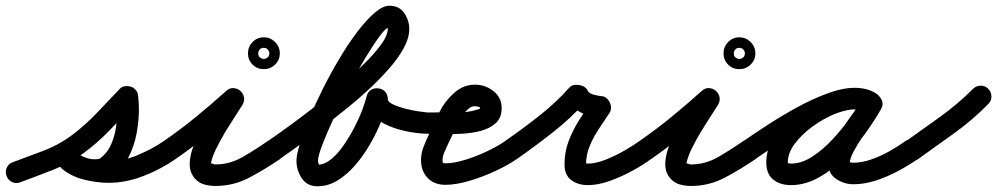

<svg xmlns="http://www.w3.org/2000/svg" viewBox="-58 -600 3474 669"><path d="M13 35Q-1 41 -15.5 34.5Q-30 28 -35 13Q-41 -1 -34.5 -15.5Q-28 -30 -13 -35Q38 -54 91.5 -74Q145 -94 190 -127Q237 -162 278 -205Q319 -248 359 -290Q366 -298 377 -299.5Q388 -301 398 -298Q407 -295 414.5 -287Q422 -279 423 -268Q426 -244 426 -220Q426 -179 418 -135.5Q410 -92 390.5 -53.5Q371 -15 337 11Q323 21 305.5 25.5Q288 30 271 30Q241 30 212 19Q183 8 160 -11Q145 -22 145 -37Q145 -52 154 -63Q163 -74 178 -77.5Q193 -81 207 -69Q228 -52 261 -45Q294 -38 320 -38Q370 -38 420.5 -59Q471 -80 512 -108Q524 -117 539.5 -114Q555 -111 564 -98Q573 -86 570 -70.5Q567 -55 554 -46Q504 -11 442.5 13Q381 37 320 37Q280 37 235.5 26Q191 15 159 -11Q145 -23 145 -38Q145 -53 154 -64Q163 -74 177.5 -77.5Q192 -81 206 -69Q220 -59 236.5 -52Q253 -45 271 -45Q275 -45 281.5 -45.5Q288 -46 292 -49Q316 -67 329 -96.5Q342 -126 346.5 -158.5Q351 -191 351 -220Q351 -240 349 -261Q348 -272 360.5 -272.5Q373 -273 387 -268Q402 -264 411.5 -255Q421 -246 413 -239Q370 -194 327 -149Q284 -104 234 -67Q185 -31 127.5 -8.5Q70 14 13 35Q13 35 13 35Q13 35 13 35Z M554 -46Q542 -37 526.5 -40Q511 -43 502 -56Q493 -68 496 -83.5Q499 -99 512 -108Q569 -147 624 -192Q679 -237 730 -283Q742 -294 755.5 -293Q769 -292 779 -284Q789 -275 792 -262Q795 -249 787 -235Q767 -203 746.5 -171.5Q726 -140 708 -107Q700 -92 692.5 -76.5Q685 -61 680 -44Q679 -40 677.5 -33.5Q676 -27 676 -29Q678 -32 683 -29.5Q688 -27 692 -27Q743 -27 788.5 -53.5Q834 -80 874 -108Q874 -108 874 -108Q874 -108 874 -108Q887 -117 902.5 -114Q918 -111 927 -99Q936 -86 933 -70.5Q930 -55 918 -46Q867 -11 811.5 18.5Q756 48 692 48Q672 48 653 42.5Q634 37 620 21Q602 -1 603 -31Q604 -61 617.5 -94.5Q631 -128 650.5 -161.5Q670 -195 690 -224.5Q710 -254 723 -275Q731 -288 745.5 -286.5Q760 -285 772 -275Q784 -266 788 -252Q792 -238 780 -227Q727 -179 670 -133Q613 -87 554 -46Q554 -46 554 -46Q554 -46 554 -46ZM859 -433Q849 -433 844 -423Q842 -420 842 -417Q842 -416 842 -414Q842 -414 842 -412Q842 -402 852 -397Q855 -395 858 -395Q859 -395 861 -395Q863 -395 864 -395Q867 -395 870 -397Q880 -402 880 -412Q880 -413 881 -414Q881 -416 880 -417Q880 -420 878 -423Q873 -433 863 -433Q862 -433 861 -434Q861 -433 859 -433ZM806 -414Q806 -437 822 -453.5Q838 -470 861 -470Q884 -470 900.5 -453.5Q917 -437 917 -414Q917 -391 900.5 -375Q884 -359 861 -359Q838 -359 822 -375Q806 -391 806 -414Z M917 -46Q905 -37 889.5 -40Q874 -43 865 -56Q856 -68 859 -83.5Q862 -99 875 -108Q966 -171 1055 -241Q1070 -253 1098.5 -276.5Q1127 -300 1160 -329.5Q1193 -359 1223.5 -390.5Q1254 -422 1273.5 -450Q1293 -478 1293 -499Q1293 -502 1291.5 -505.5Q1290 -509 1292 -507Q1294 -506 1296 -505Q1298 -505 1299 -505Q1288 -505 1266 -475.5Q1244 -446 1215.5 -399Q1187 -352 1158.5 -297Q1130 -242 1105.5 -189.5Q1081 -137 1065.5 -96.5Q1050 -56 1050 -40Q1050 -35 1051.5 -31.5Q1053 -28 1054 -24Q1054 -25 1050 -26Q1049 -26 1048 -26Q1072 -26 1095 -44.5Q1118 -63 1138.5 -92.5Q1159 -122 1176 -154.5Q1193 -187 1204 -216.5Q1215 -246 1219 -263Q1223 -280 1235 -287Q1247 -294 1260 -292Q1273 -291 1283 -281.5Q1293 -272 1293 -255Q1293 -245 1311 -236.5Q1329 -228 1353.5 -221.5Q1378 -215 1400.5 -212Q1423 -209 1432 -208Q1448 -208 1459 -197Q1470 -186 1469 -171Q1469 -155 1458 -144Q1447 -133 1432 -134Q1407 -134 1371 -140Q1335 -146 1300 -160Q1265 -174 1241.5 -197.5Q1218 -221 1218 -255Q1218 -272 1231 -278.5Q1244 -285 1259 -284Q1274 -282 1285 -272.5Q1296 -263 1293 -247Q1286 -216 1270.5 -177.5Q1255 -139 1232.5 -99.5Q1210 -60 1181.5 -26.5Q1153 7 1119.5 28Q1086 49 1048 49Q1012 49 993.5 21Q975 -7 975 -40Q975 -61 987.5 -100.5Q1000 -140 1021 -190.5Q1042 -241 1069 -294.5Q1096 -348 1126.5 -399Q1157 -450 1188 -490.5Q1219 -531 1247.5 -555.5Q1276 -580 1299 -580Q1333 -580 1350.5 -554.5Q1368 -529 1368 -499Q1368 -467 1348 -431Q1328 -395 1296 -359Q1264 -323 1228 -289.5Q1192 -256 1158 -228.5Q1124 -201 1101 -183Q1011 -111 917 -46Q917 -46 917 -46Q917 -46 917 -46Z M1395 -171H1394Q1394 -186 1405 -197Q1416 -208 1432 -208Q1472 -209 1519 -207.5Q1566 -206 1605 -218Q1607 -219 1611 -220Q1615 -221 1615 -223Q1615 -227 1607.5 -228.5Q1600 -230 1597 -230Q1580 -230 1564.5 -211.5Q1549 -193 1542 -179Q1532 -159 1522.5 -138.5Q1513 -118 1503 -98Q1498 -86 1491 -71Q1484 -56 1484 -42Q1484 -34 1485.5 -32.5Q1487 -31 1494 -31Q1523 -31 1562.5 -43Q1602 -55 1639.5 -73Q1677 -91 1700 -107Q1700 -107 1700 -107Q1700 -107 1700 -107Q1713 -117 1728 -114Q1743 -111 1752 -99Q1762 -86 1759 -71Q1756 -56 1744 -47Q1715 -26 1670 -5Q1625 16 1578 30Q1531 44 1494 44Q1455 44 1432 20Q1409 -4 1409 -42Q1409 -65 1417.5 -87.5Q1426 -110 1436 -130Q1445 -150 1455 -170.5Q1465 -191 1474 -211Q1491 -246 1523.5 -275.5Q1556 -305 1597 -305Q1633 -305 1661.5 -282.5Q1690 -260 1690 -223Q1690 -190 1670 -171.5Q1650 -153 1619 -144.5Q1588 -136 1552.5 -134Q1517 -132 1485 -133Q1453 -134 1432 -134Q1417 -133 1406 -144Q1395 -155 1395 -171Z M1743 -46Q1731 -37 1715.5 -40Q1700 -43 1691 -56Q1682 -68 1685 -83.5Q1688 -99 1701 -108Q1759 -148 1819 -195Q1879 -242 1926 -295Q1937 -307 1959 -304Q1980 -301 1988 -287Q1993 -275 2009.5 -270.5Q2026 -266 2037 -265Q2046 -265 2054 -259Q2062 -253 2066 -244Q2071 -235 2071 -225Q2071 -215 2066 -207Q2048 -180 2029 -151.5Q2010 -123 1997 -92Q1984 -61 1984 -27Q1984 -23 1983 -25.5Q1982 -28 1980 -30Q1978 -32 1983 -31Q1988 -30 1990 -30Q2017 -30 2050.5 -43Q2084 -56 2115.5 -74Q2147 -92 2168 -107Q2168 -107 2168 -107Q2168 -107 2168 -107Q2181 -117 2196 -114Q2211 -111 2220 -99Q2230 -86 2227 -71Q2224 -56 2212 -47Q2184 -26 2145.5 -5Q2107 16 2066.5 30.5Q2026 45 1990 45Q1956 45 1932.5 27.5Q1909 10 1909 -27Q1909 -70 1923 -107.5Q1937 -145 1959 -180Q1981 -215 2004 -249Q2009 -257 2017.5 -248.5Q2026 -240 2033 -227Q2040 -214 2041 -202Q2042 -190 2033 -191Q2000 -192 1968 -207Q1936 -222 1920 -253Q1917 -261 1928 -263Q1939 -265 1953 -263Q1967 -261 1977 -256Q1987 -251 1982 -245Q1932 -189 1868.5 -139Q1805 -89 1743 -46Q1743 -46 1743 -46Q1743 -46 1743 -46Z M2211 -46Q2199 -37 2183.5 -40Q2168 -43 2159 -56Q2150 -68 2153 -83.5Q2156 -99 2169 -108Q2226 -147 2281 -192Q2336 -237 2387 -283Q2399 -294 2412.5 -293Q2426 -292 2436 -284Q2446 -275 2449 -262Q2452 -249 2444 -235Q2424 -203 2403.5 -171.5Q2383 -140 2365 -107Q2357 -92 2349.5 -76.5Q2342 -61 2337 -44Q2336 -40 2334.5 -33.5Q2333 -27 2333 -29Q2335 -32 2340 -29.5Q2345 -27 2349 -27Q2400 -27 2445.5 -53.5Q2491 -80 2531 -108Q2531 -108 2531 -108Q2531 -108 2531 -108Q2544 -117 2559.5 -114Q2575 -111 2584 -99Q2593 -86 2590 -70.5Q2587 -55 2575 -46Q2524 -11 2468.5 18.5Q2413 48 2349 48Q2329 48 2310 42.5Q2291 37 2277 21Q2259 -1 2260 -31Q2261 -61 2274.5 -94.5Q2288 -128 2307.5 -161.5Q2327 -195 2347 -224.5Q2367 -254 2380 -275Q2388 -288 2402.5 -286.5Q2417 -285 2429 -275Q2441 -266 2445 -252Q2449 -238 2437 -227Q2384 -179 2327 -133Q2270 -87 2211 -46Q2211 -46 2211 -46Q2211 -46 2211 -46ZM2516 -433Q2506 -433 2501 -423Q2499 -420 2499 -417Q2499 -416 2499 -414Q2499 -414 2499 -412Q2499 -402 2509 -397Q2512 -395 2515 -395Q2516 -395 2518 -395Q2520 -395 2521 -395Q2524 -395 2527 -397Q2537 -402 2537 -412Q2537 -413 2538 -414Q2538 -416 2537 -417Q2537 -420 2535 -423Q2530 -433 2520 -433Q2519 -433 2518 -434Q2518 -433 2516 -433ZM2463 -414Q2463 -437 2479 -453.5Q2495 -470 2518 -470Q2541 -470 2557.5 -453.5Q2574 -437 2574 -414Q2574 -391 2557.5 -375Q2541 -359 2518 -359Q2495 -359 2479 -375Q2463 -391 2463 -414Z M2522 -56Q2513 -68 2516 -83.5Q2519 -99 2532 -108Q2565 -131 2614 -163Q2663 -195 2717.5 -225Q2772 -255 2825 -274.5Q2878 -294 2921 -294Q2941 -294 2961 -289Q2981 -284 2998 -272Q3012 -261 3013.5 -246.5Q3015 -232 3007 -221Q3000 -209 2986.5 -204.5Q2973 -200 2957 -209Q2940 -219 2919 -219Q2889 -219 2849.5 -202.5Q2810 -186 2773 -159Q2736 -132 2711.5 -99.5Q2687 -67 2687 -34Q2687 -32 2687.5 -29.5Q2688 -27 2686 -30Q2683 -33 2688.5 -31.5Q2694 -30 2698 -30Q2735 -30 2772 -54Q2809 -78 2843 -114.5Q2877 -151 2903.5 -189Q2930 -227 2946 -256Q2955 -272 2970 -275Q2985 -278 2997 -271Q3009 -264 3015 -250Q3021 -236 3012 -220Q3003 -203 2985 -177.5Q2967 -152 2948 -124Q2929 -96 2916 -71.5Q2903 -47 2903 -32Q2903 -30 2901.5 -33Q2900 -36 2901 -36Q2904 -34 2908.5 -33.5Q2913 -33 2916 -33Q2945 -33 2978 -44.5Q3011 -56 3042 -73.5Q3073 -91 3096 -108Q3096 -108 3096 -108Q3096 -108 3096 -108Q3109 -117 3124.5 -114Q3140 -111 3149 -99Q3158 -86 3155 -70.5Q3152 -55 3140 -46Q3110 -25 3072 -4.5Q3034 16 2994 29Q2954 42 2916 42Q2883 42 2855.5 23.5Q2828 5 2828 -32Q2828 -60 2841 -89Q2854 -118 2873.5 -147Q2893 -176 2913 -203.5Q2933 -231 2946 -256Q2955 -272 2970 -275Q2985 -278 2997 -271Q3009 -264 3015 -250Q3021 -236 3012 -220Q2990 -181 2957 -135Q2924 -89 2882.5 -48Q2841 -7 2794 19Q2747 45 2698 45Q2660 45 2636 25.5Q2612 6 2612 -34Q2612 -73 2631.5 -111Q2651 -149 2684.5 -182Q2718 -215 2758.5 -240Q2799 -265 2840.5 -279.5Q2882 -294 2919 -294Q2960 -294 2995 -273Q3010 -264 3011 -249.5Q3012 -235 3004 -223Q2997 -210 2983 -205Q2969 -200 2954 -210Q2947 -216 2938 -217.5Q2929 -219 2921 -219Q2895 -219 2858.5 -206Q2822 -193 2781.5 -172.5Q2741 -152 2701.5 -128.5Q2662 -105 2629 -83Q2596 -61 2574 -46Q2562 -37 2546.5 -40Q2531 -43 2522 -56Z M3087 -54Q3078 -67 3081 -82Q3084 -97 3096 -106Q3157 -149 3218.5 -193.5Q3280 -238 3332 -290Q3332 -290 3332 -290Q3332 -290 3332 -290Q3343 -301 3358.5 -301.5Q3374 -302 3385 -291Q3396 -280 3396.5 -264.5Q3397 -249 3386 -238Q3331 -182 3267 -136Q3203 -90 3140 -45Q3127 -36 3111.5 -38.5Q3096 -41 3087 -54Z"/></svg>

Font: FRB American Cursive Guidelines Extrabold
Style: Bold Italic
Weight: 800
Italic angle: -25°
Version: Version 2.0;Modular Font Editor K font №1